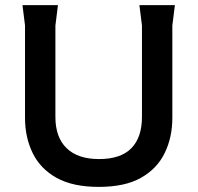

<svg xmlns="http://www.w3.org/2000/svg" viewBox="-20 -720 774 752"><path d="M367 12Q265 12 201.5 -23.5Q138 -59 108 -120.5Q78 -182 78 -258V-620L68 -700H207L197 -620V-262Q197 -182 241 -139.5Q285 -97 368 -97Q453 -97 494.5 -139.5Q536 -182 536 -262V-620L526 -700H665L655 -620V-258Q655 -182 625 -120.5Q595 -59 532 -23.5Q469 12 367 12Z"/></svg>

Font: AR One Sans SemiBold
Style: Regular
Weight: 600
Designer: Niteesh Yadav
Foundry: Niteesh Yadav
Version: Version 1.001;gftools[0.9.33]